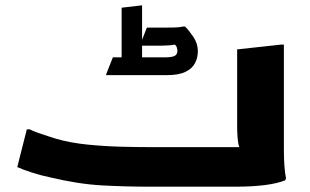

<svg xmlns="http://www.w3.org/2000/svg" viewBox="-20 -703 1168 723"><path d="M81 -216H92Q103 -210 122.5 -203Q142 -196 161.5 -190Q181 -184 193 -180Q245 -165 310 -158.5Q375 -152 436.5 -150.5Q498 -149 541 -149H881Q876 -164 874.5 -185.5Q873 -207 873 -233V-517L1038 -535H1049V-186Q1049 -166 1049 -136.5Q1049 -107 1051 -78.5Q1053 -50 1057 -32L1054 -24Q994 0 865 0H541Q451 0 362 -5Q273 -10 165 -36Q135 -42 99.5 -53.5Q64 -65 45 -74ZM725 -510Q725 -486 714.5 -465.5Q704 -445 678.5 -432.5Q653 -420 607 -420H380V-424L405 -487H438V-674L515 -683V-553L533 -599H600Q620 -599 638.5 -599.5Q657 -600 669 -603H677Q692 -588 708.5 -563.5Q725 -539 725 -510ZM586 -531H515V-487H599Q627 -487 637.5 -492.5Q648 -498 648 -511Q648 -516 646 -523.5Q644 -531 638 -535Q616 -531 586 -531Z"/></svg>

Font: Kufam
Style: Bold
Weight: 700
Designer: Wael Morcos, Artur Schmal
Foundry: Original Type
Version: Version 1.300; ttfautohint (v1.8.3)